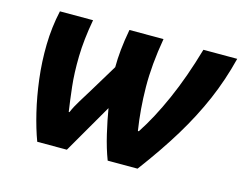

<svg xmlns="http://www.w3.org/2000/svg" viewBox="-81 -671 1007 795"><g transform="rotate(15 422.5 -273.0)"><path d="M134 0Q115 -51 99.5 -115.5Q84 -180 75 -252.5Q66 -325 67.5 -399.5Q69 -474 85 -546H227Q211 -458 209.5 -386.5Q208 -315 214.5 -257.5Q221 -200 228 -153H231Q242 -179 259.5 -207Q277 -235 294 -263L366 -382Q366 -418 370 -457.5Q374 -497 383 -546H529Q509 -431 510 -335.5Q511 -240 525 -151H529Q576 -222 620 -321.5Q664 -421 700 -546H845Q821 -450 783.5 -363Q746 -276 692.5 -188Q639 -100 564 0H436Q418 -47 404.5 -104.5Q391 -162 383 -211L261 0Z"/></g></svg>

Font: Noto IKEA Latin
Style: Bold Italic
Weight: 700
Italic angle: -12°
Designer: Monotype Design Team
Foundry: Monotype Imaging Inc.
Version: Version 1.0